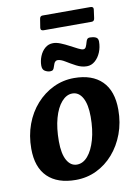

<svg xmlns="http://www.w3.org/2000/svg" viewBox="-93 -889 692 965"><g transform="rotate(-10 253.5 -406.5)"><path d="M215 15Q122 15 71.5 -34Q21 -83 21 -178Q21 -245 42 -302Q63 -359 101 -401.5Q139 -444 188.5 -467.5Q238 -491 294 -491Q386 -491 436 -441.5Q486 -392 486 -296Q486 -230 465 -173.5Q444 -117 407 -74.5Q370 -32 321 -8.5Q272 15 215 15ZM234 -60Q265 -60 289.5 -88.5Q314 -117 328.5 -168Q343 -219 343 -285Q343 -348 324 -382Q305 -416 272 -416Q242 -416 217 -387.5Q192 -359 178 -308.5Q164 -258 164 -191Q164 -127 183 -93.5Q202 -60 234 -60ZM143 -581Q143 -605 152.5 -628.5Q162 -652 179.5 -667Q197 -682 221 -682Q238 -682 259 -673.5Q280 -665 301.5 -653.5Q323 -642 340 -633.5Q357 -625 365 -625Q375 -625 379.5 -634.5Q384 -644 388 -659Q391 -670 395.5 -674Q400 -678 408 -678Q425 -678 437.5 -672.5Q450 -667 450 -650Q450 -621 439.5 -595.5Q429 -570 410.5 -554Q392 -538 369 -538Q342 -538 315.5 -552Q289 -566 266.5 -580Q244 -594 228 -594Q221 -594 215.5 -588.5Q210 -583 205 -566Q202 -555 197.5 -550Q193 -545 182 -545Q170 -545 156.5 -552.5Q143 -560 143 -581ZM178 -813Q180 -828 193 -828H437Q454 -828 452 -813L446 -769Q444 -754 431 -754H186Q169 -754 171 -769Z"/></g></svg>

Font: Alkatra SemiBold
Style: Regular
Weight: 600
Designer: Suman Bhandary
Version: Version 1.100;gftools[0.9.22]